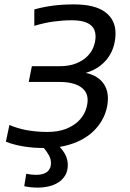

<svg xmlns="http://www.w3.org/2000/svg" viewBox="-20 -666 590 874"><path d="M22.9 -97.2Q40.5 -89.4 62 -83Q83.5 -76.7 103.3 -73.2Q123 -69.8 145.8 -67.6Q168.5 -65.4 194.8 -65.4Q246.1 -65.4 281.5 -79.8Q316.9 -94.2 338.4 -116Q359.9 -137.7 369.4 -163.1Q378.9 -188.5 378.9 -210.9Q378.9 -249.5 345.7 -271.2Q312.5 -293 249 -293H110.8L125 -364.7H252Q294.9 -364.7 325.7 -377Q356.4 -389.2 376.2 -408.4Q396 -427.7 405.5 -451.9Q415 -476.1 415 -501Q415 -515.6 409.9 -528.8Q404.8 -542 392.3 -552.2Q379.9 -562.5 358.6 -568.1Q337.4 -573.7 305.2 -573.7Q266.6 -573.7 223.6 -567.9Q180.7 -562 136.2 -548.3V-623Q173.8 -633.8 218.3 -639.9Q262.7 -646 316.9 -646Q412.1 -646 459 -610.8Q505.9 -575.7 505.9 -514.2Q505.9 -488.3 499 -461.4Q492.2 -434.6 476.6 -410.2Q460.9 -385.7 434.8 -365.7Q408.7 -345.7 370.1 -334Q391.1 -330.1 409.7 -320.8Q428.2 -311.5 441.9 -297.1Q455.6 -282.7 463.4 -262.9Q471.2 -243.2 471.2 -217.8Q471.2 -192.9 464.1 -166.5Q457 -140.1 442.1 -115Q427.2 -89.8 404.1 -67.6Q380.9 -45.4 348.6 -28.6Q316.4 -11.7 274.9 -2Q233.4 7.8 182.1 7.8Q130.9 7.8 86.7 0.5Q42.5 -6.8 6.8 -21ZM99.6 125Q122.1 129.9 143.6 129.9Q157.7 129.9 170.2 127.2Q182.6 124.5 191.9 118.2Q201.2 111.8 206.5 101.6Q211.9 91.3 211.9 76.2Q211.9 66.9 210 58.8Q208 50.8 203.4 42Q198.7 33.2 191.4 22.9Q184.1 12.7 173.3 0H249.5Q270 22 279.3 42.2Q288.6 62.5 288.6 85.4Q288.6 113.3 276.6 132.8Q264.6 152.3 245.4 164.6Q226.1 176.8 201.7 182.4Q177.2 188 152.3 188Q119.1 188 90.3 181.6Z"/></svg>

Font: Code New Roman
Style: Italic
Weight: 400
Italic angle: -11°
Monospace: yes
Designer: Sam Radian
Foundry: Code New Roman
Version: Version 1.508 October 19, 2014